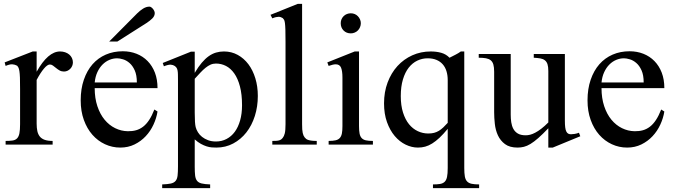

<svg xmlns="http://www.w3.org/2000/svg" viewBox="-20 -742 3458 985"><path d="M354 -421.9Q354 -434.1 348.9 -444.6Q343.8 -455.1 335 -462.4Q326.2 -469.7 314 -473.9Q301.8 -478 288.1 -478Q226.1 -478 168 -374V-478H147.9L3.9 -421.9L8.8 -403.8Q30.3 -413.1 43.5 -412.1Q56.6 -411.1 67.9 -404.8Q72.3 -399.9 75 -394.3Q77.6 -388.7 79.6 -376.7Q81.5 -364.7 82.3 -343.3Q83 -321.8 83 -285.2V-105Q83 -75.2 79.6 -58.1Q76.2 -41 67.6 -32.2Q59.1 -23.4 44.9 -21.2Q30.8 -19 8.8 -19V0H250V-19Q225.1 -19 209.2 -24.7Q193.4 -30.3 184.3 -41.5Q175.3 -52.7 171.6 -69.3Q168 -85.9 168 -107.9V-332Q187.5 -368.7 205.3 -389.9Q223.1 -411.1 235.8 -411.1Q244.1 -411.1 251.7 -405.5Q259.3 -399.9 267.6 -393.1Q275.9 -386.2 285.6 -380.6Q295.4 -375 308.1 -375Q317.9 -375 326.2 -378.9Q334.5 -382.8 340.8 -389.4Q347.2 -396 350.6 -404.5Q354 -413.1 354 -421.9Z M773.9 -674.8Q773.9 -680.2 771.2 -686Q768.6 -691.9 764.4 -696.8Q760.3 -701.7 755.6 -704.8Q751 -708 747.1 -708Q730.5 -708 714.1 -697.8Q697.8 -687.5 684.1 -673.8L540 -528.8H582L731.9 -624Q748.5 -634.8 761.2 -647.2Q773.9 -659.7 773.9 -674.8ZM788.1 -169.9 772 -180.2Q759.3 -147.9 745.1 -126.5Q731 -105 714.1 -92Q697.3 -79.1 677.7 -73.7Q658.2 -68.4 635.7 -68.8Q601.6 -69.3 570.8 -84.5Q540 -99.6 516.6 -127.9Q493.2 -156.2 479.5 -197.3Q465.8 -238.3 465.8 -290H788.1Q788.1 -334.5 774.7 -369.4Q761.2 -404.3 737.3 -428.7Q713.4 -453.1 680.7 -466.1Q647.9 -479 609.9 -479Q562.5 -479 522.9 -461.9Q483.4 -444.8 454.8 -412.4Q426.3 -379.9 410.2 -333Q394 -286.1 394 -227.1Q394 -171.4 410.2 -126.7Q426.3 -82 454.1 -50.5Q481.9 -19 518.8 -2Q555.7 15.1 597.2 15.1Q637.2 15.1 670.2 -1Q703.1 -17.1 727.5 -43.2Q752 -69.3 767.3 -102.5Q782.7 -135.7 788.1 -169.9ZM682.1 -318.8H465.8Q468.8 -348.6 479.5 -371.8Q490.2 -395 506.1 -410.9Q522 -426.8 541.3 -434.8Q560.5 -442.9 581.1 -442.9Q593.8 -442.9 611.1 -437.7Q628.4 -432.6 644.3 -418.9Q660.2 -405.3 671.1 -381.1Q682.1 -356.9 682.1 -318.8Z M1302.7 -250Q1302.7 -298.3 1290 -340.1Q1277.3 -381.8 1254.4 -412.4Q1231.4 -442.9 1199.5 -460.4Q1167.5 -478 1128.9 -478Q1107.9 -478 1088.6 -472.4Q1069.3 -466.8 1051 -453.9Q1032.7 -440.9 1014.9 -419.9Q997.1 -398.9 979 -368.2V-477.1H960L814.9 -418.9L820.8 -401.9Q843.8 -411.1 856 -410.2Q868.2 -409.2 876 -403.8Q882.3 -399.4 885.7 -394.3Q889.2 -389.2 890.9 -380.6Q892.6 -372.1 892.8 -359.6Q893.1 -347.2 893.1 -328.1V111.8Q893.1 140.6 891.1 158.2Q889.2 175.8 881.1 185.8Q873 195.8 856.7 199.5Q840.3 203.1 812 204.1V223.1H1058.1V204.1Q1030.3 203.1 1014.4 199.2Q998.5 195.3 990.7 185.3Q982.9 175.3 981 158.2Q979 141.1 979 113.8V-26.9Q995.6 -12.2 1010.7 -3.9Q1025.9 4.4 1039.8 8.8Q1053.7 13.2 1066.2 14.2Q1078.6 15.1 1089.8 15.1Q1137.2 15.1 1176.5 -5.9Q1215.8 -26.9 1243.9 -62.7Q1272 -98.6 1287.4 -147Q1302.7 -195.3 1302.7 -250ZM1221.7 -202.1Q1221.7 -158.7 1211.9 -124.3Q1202.1 -89.8 1184.6 -65.9Q1167 -42 1142.3 -29.1Q1117.7 -16.1 1087.9 -16.1Q1065.4 -16.1 1047.6 -22.7Q1029.8 -29.3 1016.6 -39.8Q1003.4 -50.3 995.4 -63.5Q987.3 -76.7 983.9 -89.8Q981.4 -99.6 980.2 -117.9Q979 -136.2 979 -164.1V-337.9Q994.6 -355 1008.1 -369.4Q1021.5 -383.8 1034.2 -394Q1046.9 -404.3 1059.8 -410.2Q1072.8 -416 1087.9 -416Q1115.2 -416 1139.4 -403.6Q1163.6 -391.1 1181.9 -365.2Q1200.2 -339.4 1210.9 -298.8Q1221.7 -258.3 1221.7 -202.1Z M1605 0V-19Q1589.8 -19 1579.6 -20.3Q1569.3 -21.5 1562.3 -23.7Q1555.2 -25.9 1550.8 -29.3Q1546.4 -32.7 1543 -37.1Q1539.6 -41.5 1537.1 -46.9Q1534.7 -52.2 1533 -60.1Q1531.2 -67.9 1530.5 -78.6Q1529.8 -89.4 1529.8 -105V-722.2H1507.8L1367.7 -666L1377 -647.9Q1387.7 -652.3 1395.8 -654.1Q1403.8 -655.8 1409.7 -655.8Q1416 -655.8 1420.9 -653.8Q1425.8 -651.9 1430.7 -648.9Q1434.6 -645 1437.3 -640.6Q1439.9 -636.2 1441.7 -624Q1443.4 -611.8 1444.1 -589.1Q1444.8 -566.4 1444.8 -526.9V-105Q1444.8 -72.8 1440.9 -57.6Q1437 -42.5 1430.7 -35.2Q1426.8 -29.8 1422.1 -26.6Q1417.5 -23.4 1411.4 -21.7Q1405.3 -20 1397 -19.5Q1388.7 -19 1377 -19V0Z M1831.1 -623Q1831.1 -633.3 1826.9 -642.6Q1822.8 -651.9 1815.9 -658.9Q1809.1 -666 1799.8 -669.9Q1790.5 -673.8 1779.8 -673.8Q1769.5 -673.8 1760 -670.2Q1750.5 -666.5 1743.4 -659.7Q1736.3 -652.8 1732.2 -643.6Q1728 -634.3 1728 -623Q1728 -600.1 1742.7 -585.4Q1757.3 -570.8 1779.8 -570.8Q1790.5 -570.8 1800 -575Q1809.6 -579.1 1816.4 -586.2Q1823.2 -593.3 1827.1 -602.8Q1831.1 -612.3 1831.1 -623ZM1893.1 0V-19Q1871.1 -19 1857.4 -22Q1843.8 -24.9 1835.7 -33.4Q1827.6 -42 1824.7 -56.9Q1821.8 -71.8 1821.8 -95.2V-478H1799.8L1659.2 -421.9L1666 -403.8Q1689.5 -412.1 1702.1 -412.1Q1722.7 -412.1 1729.7 -394.8Q1736.8 -377.4 1736.8 -344.2V-95.2Q1736.8 -71.8 1733.9 -57.1Q1731 -42.5 1723.1 -33.9Q1715.3 -25.4 1701.7 -22.2Q1688 -19 1666 -19V0Z M2438 223.1V204.1Q2414.6 204.1 2399.7 200.9Q2384.8 197.8 2376.2 188.7Q2367.7 179.7 2364.7 163.1Q2361.8 146.5 2361.8 120.1V-478H2344.2Q2331.5 -468.8 2316.4 -461.2Q2301.3 -453.6 2286.1 -445.8Q2268.1 -464.4 2243.4 -471.2Q2218.8 -478 2189.9 -478Q2139.2 -478 2095.2 -458.3Q2051.3 -438.5 2019 -403.1Q1986.8 -367.7 1968.5 -318.8Q1950.2 -270 1950.2 -211.9Q1950.2 -157.7 1965.3 -115.5Q1980.5 -73.2 2005.1 -44.2Q2029.8 -15.1 2061 0Q2092.3 15.1 2124 15.1Q2143.6 15.1 2161.4 10.3Q2179.2 5.4 2197.3 -5.9Q2215.3 -17.1 2234.9 -35.4Q2254.4 -53.7 2276.9 -81.1V120.1Q2276.9 148.9 2273.4 165.5Q2270 182.1 2261.2 190.7Q2252.4 199.2 2237.8 201.7Q2223.1 204.1 2201.2 204.1V223.1ZM2276.9 -111.8Q2265.1 -98.6 2254.2 -88.4Q2243.2 -78.1 2231.7 -71Q2220.2 -64 2207 -60.5Q2193.8 -57.1 2177.2 -57.1Q2148.9 -57.1 2123.3 -69.1Q2097.7 -81.1 2078.4 -104.7Q2059.1 -128.4 2047.6 -164.6Q2036.1 -200.7 2036.1 -249Q2036.1 -297.9 2047.1 -334.5Q2058.1 -371.1 2076.9 -395Q2095.7 -418.9 2120.8 -430.9Q2146 -442.9 2173.8 -442.9Q2199.7 -442.9 2219 -434.8Q2238.3 -426.8 2251.2 -412.1Q2264.2 -397.5 2270.5 -376.7Q2276.9 -356 2276.9 -331.1Z M2957 -43 2950.2 -61Q2939 -56.6 2927.7 -54.9Q2916.5 -53.2 2909.2 -53.2Q2900.9 -53.2 2895 -56.4Q2889.2 -59.6 2885.3 -67.4Q2881.3 -75.2 2879.6 -88.9Q2877.9 -102.5 2877.9 -123V-464.8H2718.3V-445.8Q2737.8 -444.8 2752 -442.4Q2766.1 -439.9 2775.4 -432.6Q2784.7 -425.3 2788.8 -412.4Q2793 -399.4 2793 -377.9V-113.8Q2773.4 -94.2 2756.8 -81.5Q2740.2 -68.8 2725.8 -61.3Q2711.4 -53.7 2699.5 -50.8Q2687.5 -47.9 2677.2 -47.9Q2651.9 -47.9 2636.7 -56.9Q2621.6 -65.9 2613.5 -81.1Q2605.5 -96.2 2602.8 -115Q2600.1 -133.8 2600.1 -153.8V-464.8H2436V-445.8Q2458 -445.8 2472.9 -443.1Q2487.8 -440.4 2497.3 -432.9Q2506.8 -425.3 2511 -411.1Q2515.1 -397 2515.1 -374V-166Q2515.1 -138.2 2518.6 -106.4Q2522 -74.7 2534.4 -47.6Q2546.9 -20.5 2570.8 -2.7Q2594.7 15.1 2635.3 15.1Q2651.9 15.1 2667.7 11.2Q2683.6 7.3 2701.7 -3.7Q2719.7 -14.6 2741.7 -33.9Q2763.7 -53.2 2793 -84V15.1H2815.9Z M3388.2 -169.9 3372.1 -180.2Q3359.4 -147.9 3345.2 -126.5Q3331.1 -105 3314.2 -92Q3297.4 -79.1 3277.8 -73.7Q3258.3 -68.4 3235.8 -68.8Q3201.7 -69.3 3170.9 -84.5Q3140.1 -99.6 3116.7 -127.9Q3093.3 -156.2 3079.6 -197.3Q3065.9 -238.3 3065.9 -290H3388.2Q3388.2 -334.5 3374.8 -369.4Q3361.3 -404.3 3337.4 -428.7Q3313.5 -453.1 3280.8 -466.1Q3248 -479 3210 -479Q3162.6 -479 3123 -461.9Q3083.5 -444.8 3054.9 -412.4Q3026.4 -379.9 3010.3 -333Q2994.1 -286.1 2994.1 -227.1Q2994.1 -171.4 3010.3 -126.7Q3026.4 -82 3054.2 -50.5Q3082 -19 3118.9 -2Q3155.8 15.1 3197.3 15.1Q3237.3 15.1 3270.3 -1Q3303.2 -17.1 3327.6 -43.2Q3352.1 -69.3 3367.4 -102.5Q3382.8 -135.7 3388.2 -169.9ZM3282.2 -318.8H3065.9Q3068.8 -348.6 3079.6 -371.8Q3090.3 -395 3106.2 -410.9Q3122.1 -426.8 3141.4 -434.8Q3160.6 -442.9 3181.2 -442.9Q3193.8 -442.9 3211.2 -437.7Q3228.5 -432.6 3244.4 -418.9Q3260.3 -405.3 3271.2 -381.1Q3282.2 -356.9 3282.2 -318.8Z"/></svg>

Font: Galatia SIL
Style: Regular
Weight: 400
Designer: Development by SIL's NRSI team
Version: Version 2.1